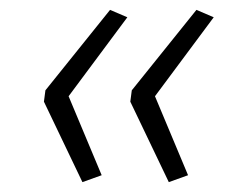

<svg xmlns="http://www.w3.org/2000/svg" viewBox="-20 -463 481 389"><path d="M147 -94 69 -257 72 -280 203 -443 238 -428 119 -268 186 -108ZM322 -94 244 -257 247 -280 378 -443 413 -428 294 -268 361 -108Z"/></svg>

Font: Nunito Sans 10pt SemiExpanded ExtraLight
Style: Italic
Weight: 250
Width: 6
Italic angle: -9°
Designer: Vernon Adams
Foundry: Vernon Adams
Version: Version 3.101;gftools[0.9.27]